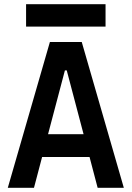

<svg xmlns="http://www.w3.org/2000/svg" viewBox="-20 -893 626 913"><path d="M17.1 0H141.6L180.2 -146.5H405.8L444.3 0H568.8L368.7 -693.4H217.3ZM104 -766.6H481.9V-873H104ZM208.5 -254.9 288.6 -558.1H297.4L377.4 -254.9Z"/></svg>

Font: Cascadia Mono SemiBold
Style: Regular
Weight: 600
Monospace: yes
Designer: Aaron Bell
Foundry: Saja Typeworks
Version: Version 2404.023